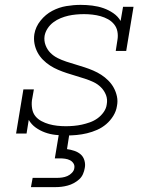

<svg xmlns="http://www.w3.org/2000/svg" viewBox="-20 -548 640 788"><path d="M253 8Q230 8 207.5 5.5Q185 3 164.5 -4.5Q144 -12 126.5 -24.5Q109 -37 98 -56L89 0H46L76 -181H119L111 -136Q109 -119 112 -101.5Q115 -84 125 -71.5Q135 -59 150 -51Q165 -43 181 -38.5Q197 -34 214.5 -32Q232 -30 250 -30Q266 -30 283 -31.5Q300 -33 316 -36.5Q332 -40 349 -46Q366 -52 380.5 -62.5Q395 -73 405.5 -88Q416 -103 418 -119Q422 -140 415 -158Q408 -176 394.5 -189.5Q381 -203 364 -211Q347 -219 328.5 -225Q310 -231 291.5 -236.5Q273 -242 254.5 -248Q236 -254 218.5 -261.5Q201 -269 185.5 -279Q170 -289 156.5 -302.5Q143 -316 134 -333Q125 -350 121.5 -369Q118 -388 121 -408Q126 -438 146.5 -463.5Q167 -489 194.5 -503.5Q222 -518 252 -523Q282 -528 311 -528Q335 -528 359 -525Q383 -522 404.5 -514.5Q426 -507 445 -494Q464 -481 475 -462L485 -520H528L498 -339H455L462 -384Q465 -401 462 -418Q459 -435 448.5 -448Q438 -461 423.5 -469Q409 -477 393 -481.5Q377 -486 359.5 -488Q342 -490 325 -490Q309 -490 292.5 -488.5Q276 -487 260.5 -483.5Q245 -480 229 -473.5Q213 -467 199 -456.5Q185 -446 175.5 -431.5Q166 -417 163 -401Q160 -381 167 -362.5Q174 -344 187 -331Q200 -318 217 -309.5Q234 -301 252.5 -295Q271 -289 289.5 -283.5Q308 -278 326.5 -272Q345 -266 362.5 -258.5Q380 -251 395.5 -241Q411 -231 424.5 -217.5Q438 -204 447 -187.5Q456 -171 460 -152Q464 -133 460 -113Q457 -92 445 -72.5Q433 -53 416 -38.5Q399 -24 378.5 -15Q358 -6 337 -1Q316 4 295 6Q274 8 253 8ZM107 220 114 182H214Q224 182 235 180.5Q246 179 256.5 174.5Q267 170 275.5 161Q284 152 285 142Q287 131 281.5 122.5Q276 114 267 109.5Q258 105 247.5 103.5Q237 102 227 102H205L222 0H265L255 64Q270 66 285 71Q300 76 311 85.5Q322 95 326.5 110.5Q331 126 328 141Q326 154 320.5 166.5Q315 179 305 188Q295 197 283 203.5Q271 210 258 213.5Q245 217 232.5 218.5Q220 220 207 220Z"/></svg>

Font: Iosevka Etoile XLtObl
Style: Regular
Weight: 200
Italic angle: -9°
Designer: Belleve Invis
Foundry: Belleve Invis
Version: Version 15.5.2; ttfautohint (v1.8.4)